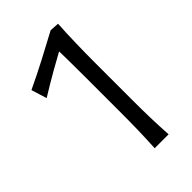

<svg xmlns="http://www.w3.org/2000/svg" viewBox="-219 -808 889 889"><g transform="rotate(-45 225.0 -363.5)"><path d="M56.8 -517.8 33.4 -593.9Q98.9 -624.8 163.4 -658.5Q227.9 -692.3 292.3 -727L289.8 -651.9Q230.8 -619.8 172.6 -586.6Q114.4 -553.3 56.8 -517.8ZM246.5 0Q249.7 -58.4 251 -112.9Q252.3 -167.5 252.3 -232.1V-460.9Q252.3 -517.7 251.6 -574.8Q250.9 -632 249.3 -689.2L292.3 -727L337.7 -724.1Q334.2 -665.3 332.6 -602Q331 -538.7 331 -472.3V-232.1Q331 -167.5 332.5 -112.9Q333.9 -58.4 337.7 0Z"/></g></svg>

Font: Pinar-VF
Style: Regular
Weight: 300
Designer: Amin Abedi
Version: Version 3.0